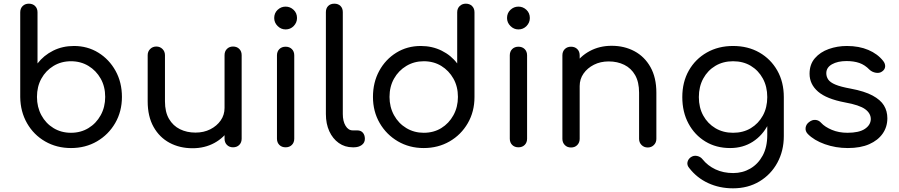

<svg xmlns="http://www.w3.org/2000/svg" viewBox="-20 -801 4886 1044"><path d="M366 4Q288 4 225.5 -32Q163 -68 127 -131Q91 -194 90 -273V-734Q90 -755 103 -768Q116 -781 137 -781Q158 -781 171 -768Q184 -755 184 -734V-456Q218 -500 269 -525.5Q320 -551 382 -551Q456 -551 515 -514.5Q574 -478 608.5 -415.5Q643 -353 643 -274Q643 -195 606.5 -132Q570 -69 507.5 -32.5Q445 4 366 4ZM366 -79Q419 -79 461 -104.5Q503 -130 527.5 -174.5Q552 -219 552 -274Q552 -330 527.5 -373.5Q503 -417 461 -442.5Q419 -468 366 -468Q313 -468 271 -442.5Q229 -417 205 -373.5Q181 -330 181 -274Q181 -219 205 -174.5Q229 -130 271 -104.5Q313 -79 366 -79Z M1027 5Q957 5 902 -24.5Q847 -54 815 -111Q783 -168 783 -250V-501Q783 -521 796.5 -534.5Q810 -548 830 -548Q850 -548 863.5 -534.5Q877 -521 877 -501V-250Q877 -192 899 -154.5Q921 -117 958.5 -98.5Q996 -80 1043 -80Q1088 -80 1123.5 -98Q1159 -116 1180 -146Q1201 -176 1201 -214H1261Q1260 -152 1229 -102Q1198 -52 1145.5 -23.5Q1093 5 1027 5ZM1247 0Q1227 0 1214 -13Q1201 -26 1201 -47V-501Q1201 -522 1214 -535Q1227 -548 1247 -548Q1268 -548 1281 -535Q1294 -522 1294 -501V-47Q1294 -26 1281 -13Q1268 0 1247 0Z M1533 0Q1512 0 1499 -13Q1486 -26 1486 -47V-500Q1486 -521 1499 -534Q1512 -547 1533 -547Q1554 -547 1567 -534Q1580 -521 1580 -500V-47Q1580 -26 1567 -13Q1554 0 1533 0ZM1533 -641Q1508 -641 1489.5 -659.5Q1471 -678 1471 -703Q1471 -730 1489.5 -747.5Q1508 -765 1533 -765Q1558 -765 1576.5 -747.5Q1595 -730 1595 -703Q1595 -678 1577 -659.5Q1559 -641 1533 -641Z M1898 0Q1855 0 1822 -23.5Q1789 -47 1770.5 -87.5Q1752 -128 1752 -181V-735Q1752 -756 1764.5 -768.5Q1777 -781 1798 -781Q1819 -781 1831.5 -768.5Q1844 -756 1844 -735V-181Q1844 -142 1859 -117Q1874 -92 1898 -92H1923Q1942 -92 1953 -79.5Q1964 -67 1964 -46Q1964 -25 1947 -12.5Q1930 0 1904 0Z M2284 4Q2206 4 2143.5 -32.5Q2081 -69 2044.5 -132Q2008 -195 2008 -274Q2008 -353 2042 -415.5Q2076 -478 2135 -514.5Q2194 -551 2268 -551Q2330 -551 2381.5 -525.5Q2433 -500 2466 -456V-734Q2466 -755 2479.5 -768Q2493 -781 2513 -781Q2534 -781 2547 -768Q2560 -755 2560 -734V-273Q2560 -194 2523.5 -131Q2487 -68 2424.5 -32Q2362 4 2284 4ZM2284 -79Q2338 -79 2379.5 -104.5Q2421 -130 2445.5 -174.5Q2470 -219 2470 -274Q2470 -330 2445.5 -373.5Q2421 -417 2379.5 -442.5Q2338 -468 2284 -468Q2232 -468 2189.5 -442.5Q2147 -417 2122.5 -373.5Q2098 -330 2098 -274Q2098 -219 2122.5 -174.5Q2147 -130 2189.5 -104.5Q2232 -79 2284 -79Z M2799 0Q2778 0 2765 -13Q2752 -26 2752 -47V-500Q2752 -521 2765 -534Q2778 -547 2799 -547Q2820 -547 2833 -534Q2846 -521 2846 -500V-47Q2846 -26 2833 -13Q2820 0 2799 0ZM2799 -641Q2774 -641 2755.5 -659.5Q2737 -678 2737 -703Q2737 -730 2755.5 -747.5Q2774 -765 2799 -765Q2824 -765 2842.5 -747.5Q2861 -730 2861 -703Q2861 -678 2843 -659.5Q2825 -641 2799 -641Z M3502 1Q3482 1 3468.5 -12.5Q3455 -26 3455 -46V-297Q3455 -355 3433.5 -392.5Q3412 -430 3374.5 -448.5Q3337 -467 3290 -467Q3245 -467 3209.5 -449Q3174 -431 3153 -401Q3132 -371 3132 -333H3071Q3072 -396 3103 -445.5Q3134 -495 3187 -523.5Q3240 -552 3306 -552Q3375 -552 3430 -522.5Q3485 -493 3517 -436Q3549 -379 3549 -297V-46Q3549 -26 3535.5 -12.5Q3522 1 3502 1ZM3085 1Q3064 1 3051 -12.5Q3038 -26 3038 -46V-500Q3038 -521 3051 -534Q3064 -547 3085 -547Q3106 -547 3119 -534Q3132 -521 3132 -500V-46Q3132 -26 3119 -12.5Q3106 1 3085 1Z M3950 4Q3874 4 3815.5 -31.5Q3757 -67 3723.5 -129.5Q3690 -192 3690 -273Q3690 -355 3725.5 -417.5Q3761 -480 3823.5 -515.5Q3886 -551 3966 -551Q4047 -551 4109 -515.5Q4171 -480 4206.5 -417.5Q4242 -355 4242 -273L4188 -265Q4188 -186 4157.5 -125.5Q4127 -65 4073.5 -30.5Q4020 4 3950 4ZM3966 223Q3892 223 3830.5 194.5Q3769 166 3728 113Q3715 98 3718 81.5Q3721 65 3736 54Q3752 43 3770.5 47Q3789 51 3800 65Q3828 100 3870.5 120Q3913 140 3967 140Q4018 140 4060 115.5Q4102 91 4127 45Q4152 -1 4152 -67V-212L4183 -290L4242 -273V-61Q4242 19 4207 83.5Q4172 148 4109.5 185.5Q4047 223 3966 223ZM3966 -79Q4021 -79 4062.5 -104Q4104 -129 4128 -172.5Q4152 -216 4152 -273Q4152 -330 4128 -374Q4104 -418 4062.5 -443Q4021 -468 3966 -468Q3912 -468 3870 -443Q3828 -418 3804 -374Q3780 -330 3780 -273Q3780 -216 3804 -172.5Q3828 -129 3870 -104Q3912 -79 3966 -79Z M4590 4Q4524 4 4465 -17Q4406 -38 4372 -73Q4358 -88 4360.5 -106.5Q4363 -125 4379 -137Q4397 -151 4415 -149Q4433 -147 4445 -133Q4465 -111 4503 -95Q4541 -79 4588 -79Q4651 -79 4682.5 -100Q4714 -121 4715 -153Q4715 -185 4684 -207.5Q4653 -230 4575 -244Q4474 -263 4428 -303Q4382 -343 4382 -400Q4382 -451 4411 -484.5Q4440 -518 4486.5 -534.5Q4533 -551 4585 -551Q4651 -551 4701.5 -529.5Q4752 -508 4782 -470Q4794 -455 4793 -439Q4792 -423 4776 -412Q4762 -402 4742 -405.5Q4722 -409 4708 -422Q4683 -448 4653 -458.5Q4623 -469 4583 -469Q4535 -469 4504 -451.5Q4473 -434 4473 -403Q4473 -384 4483.5 -368.5Q4494 -353 4522.5 -341Q4551 -329 4606 -319Q4681 -305 4724.5 -281.5Q4768 -258 4786.5 -227.5Q4805 -197 4805 -158Q4805 -111 4779.5 -74.5Q4754 -38 4706.5 -17Q4659 4 4590 4Z"/></svg>

Font: Comfortaa SemiBold
Style: Regular
Weight: 600
Designer: Johan Aakerlund
Foundry: Johan Aakerlund
Version: Version 3.104; ttfautohint (v1.8.1.43-b0c9)